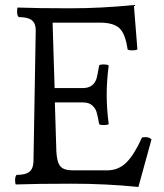

<svg xmlns="http://www.w3.org/2000/svg" viewBox="-20 -733 651 763"><path d="M309 -383Q352 -383 364 -422Q368 -437 374 -473Q378 -477 392 -477Q406 -477 412 -473Q404 -412 404 -356.5Q404 -301 412 -240Q408 -236 392.5 -236Q377 -236 374 -240Q368 -274 363.5 -288.5Q359 -303 346 -314.5Q333 -326 309 -326H198L204 -131Q206 -89 219.5 -72.5Q233 -56 270 -56H405Q451 -56 482.5 -87.5Q514 -119 544 -186Q546 -188 559.5 -188Q573 -188 582 -179L530 10Q403 -3 264.5 -3Q126 -3 43 0Q40 -3 40 -17.5Q40 -32 46 -38Q82 -38 97 -50.5Q112 -63 113 -90L122 -613Q122 -640 106.5 -652.5Q91 -665 55 -665Q48 -670 48 -685.5Q48 -701 50 -703Q134 -700 258 -700Q382 -700 512 -713L526 -537Q522 -533 506 -533Q490 -533 487 -537Q478 -600 454 -621.5Q430 -643 377 -643H189L197 -383Z"/></svg>

Font: Esteban
Style: Regular
Weight: 400
Designer: Angelica Diaz Rivera
Foundry: Angelica Diaz Rivera
Version: Version 1.002